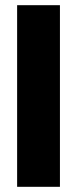

<svg xmlns="http://www.w3.org/2000/svg" viewBox="-20 -720 297 740"><path d="M46 -700H211V0H46Z"/></svg>

Font: Tilda Sans Black
Style: Regular
Weight: 900
Designer: ParaType Ltd
Foundry: ParaType Ltd
Version: Version 1.009